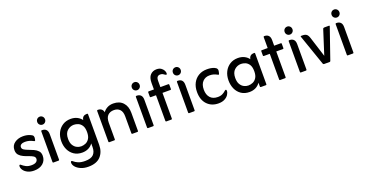

<svg xmlns="http://www.w3.org/2000/svg" viewBox="-35 -1225 3927 2060"><g transform="rotate(-20 1929.0 -195.5)"><path d="M259 -288Q235 -301 213 -307Q191 -313 165 -313Q139 -313 122.5 -303Q106 -293 106 -273Q106 -254 125 -242Q144 -230 172 -220Q200 -210 228.5 -197Q257 -184 276 -163.5Q295 -143 295 -108Q295 -55 257.5 -22Q220 11 155 11Q114 11 84 -3.5Q54 -18 38 -40Q22 -62 22 -84Q22 -101 33 -101Q37 -101 42 -96Q61 -79 86 -66Q111 -53 148 -53Q184 -53 202 -66Q220 -79 220 -101Q220 -121 201 -133Q182 -145 153.5 -154.5Q125 -164 96.5 -177Q68 -190 49 -211Q30 -232 30 -267Q30 -320 70 -348.5Q110 -377 166 -377Q215 -377 251 -359Q271 -351 277 -338.5Q283 -326 278 -305L275 -292Q274 -285 268 -285Q266 -285 263.5 -286Q261 -287 259 -288Z M363 -467Q363 -487 376 -500Q389 -513 408 -513Q426 -513 439 -500Q452 -487 452 -467Q452 -448 439 -435Q426 -422 408 -422Q389 -422 376 -435Q363 -448 363 -467ZM378 0Q370 0 370 -9V-359Q370 -368 378 -368H383Q412 -368 428.5 -351Q445 -334 445 -299V-9Q445 0 437 0Z M829 -54Q808 -24 776.5 -9Q745 6 707 6Q653 6 614.5 -19.5Q576 -45 555.5 -88Q535 -131 535 -184Q535 -240 557 -283.5Q579 -327 618.5 -352Q658 -377 710 -377Q752 -377 783.5 -361Q815 -345 834 -319Q838 -345 853 -356.5Q868 -368 891 -368H896Q904 -368 904 -360V-12Q904 70 857.5 120.5Q811 171 717 171Q668 171 631.5 155Q595 139 575 115.5Q555 92 555 68Q555 61 558 56Q561 51 566 51Q570 51 572 53Q574 55 578 58Q598 76 628 88.5Q658 101 704 101Q773 101 801 71Q829 41 829 -12ZM718 -61Q743 -61 768.5 -71.5Q794 -82 811.5 -109Q829 -136 829 -184Q829 -233 811.5 -259.5Q794 -286 769 -296Q744 -306 721 -306Q678 -306 645 -276Q612 -246 612 -184Q612 -139 628.5 -112Q645 -85 669.5 -73Q694 -61 718 -61Z M1080 -318Q1096 -343 1126 -359.5Q1156 -376 1196 -376Q1266 -376 1306 -333Q1346 -290 1346 -216V-9Q1346 0 1338 0H1279Q1271 0 1271 -9V-202Q1271 -255 1246 -281Q1221 -307 1179 -307Q1134 -307 1108 -280.5Q1082 -254 1082 -198V-9Q1082 0 1075 0H1016Q1008 0 1008 -9V-359Q1008 -368 1016 -368H1021Q1044 -368 1060 -355Q1076 -342 1080 -318Z M1443 -467Q1443 -487 1456 -500Q1469 -513 1488 -513Q1506 -513 1519 -500Q1532 -487 1532 -467Q1532 -448 1519 -435Q1506 -422 1488 -422Q1469 -422 1456 -435Q1443 -448 1443 -467ZM1458 0Q1450 0 1450 -9V-359Q1450 -368 1458 -368H1463Q1492 -368 1508.5 -351Q1525 -334 1525 -299V-9Q1525 0 1517 0Z M1659 -302H1599Q1591 -302 1591 -310V-359Q1591 -368 1599 -368H1659V-442Q1659 -504 1687 -533Q1715 -562 1758 -562Q1789 -562 1808.5 -549Q1828 -536 1837.5 -518Q1847 -500 1847 -485Q1847 -471 1838 -471Q1835 -471 1829 -474Q1818 -483 1805.5 -489.5Q1793 -496 1776 -496Q1756 -496 1744.5 -483Q1733 -470 1733 -438V-368H1824Q1832 -368 1832 -359V-310Q1832 -302 1824 -302H1733V-9Q1733 0 1725 0H1667Q1659 0 1659 -9ZM1912 -467Q1912 -487 1925 -500Q1938 -513 1957 -513Q1975 -513 1988 -500Q2001 -487 2001 -467Q2001 -448 1988 -435Q1975 -422 1957 -422Q1938 -422 1925 -435Q1912 -448 1912 -467ZM1927 0Q1919 0 1919 -9V-359Q1919 -368 1927 -368H1932Q1961 -368 1977 -351Q1993 -334 1993 -299V-9Q1993 0 1985 0Z M2358 -282Q2336 -294 2316.5 -300Q2297 -306 2269 -306Q2222 -306 2191.5 -274Q2161 -242 2161 -182Q2161 -124 2191 -90.5Q2221 -57 2277 -57Q2310 -57 2332.5 -69Q2355 -81 2368 -94Q2370 -96 2373.5 -98.5Q2377 -101 2380 -101Q2390 -101 2390 -86Q2390 -66 2375.5 -43.5Q2361 -21 2332.5 -5.5Q2304 10 2261 10Q2182 10 2133 -41.5Q2084 -93 2084 -183Q2084 -242 2107 -285.5Q2130 -329 2171 -353Q2212 -377 2266 -377Q2292 -377 2311.5 -373.5Q2331 -370 2350 -362Q2389 -346 2378 -307L2373 -287Q2371 -279 2366 -279Q2363 -279 2358 -282Z M2738 -52Q2716 -21 2685 -6Q2654 9 2616 9Q2561 9 2522.5 -17Q2484 -43 2464 -87Q2444 -131 2444 -184Q2444 -240 2466 -283.5Q2488 -327 2527.5 -352Q2567 -377 2619 -377Q2661 -377 2692.5 -361Q2724 -345 2742 -319Q2747 -345 2762 -356.5Q2777 -368 2800 -368H2805Q2812 -368 2812 -359V-9Q2812 0 2805 0H2746Q2738 0 2738 -9ZM2627 -61Q2652 -61 2677.5 -71.5Q2703 -82 2720.5 -109Q2738 -136 2738 -184Q2738 -233 2720.5 -259.5Q2703 -286 2678 -296Q2653 -306 2630 -306Q2587 -306 2554 -276Q2521 -246 2521 -184Q2521 -139 2537.5 -112Q2554 -85 2578.5 -73Q2603 -61 2627 -61Z M2958 -302H2890Q2882 -302 2882 -310V-360Q2882 -368 2890 -368H2958V-492Q2958 -501 2965 -501H2970Q2999 -501 3015.5 -483.5Q3032 -466 3032 -431V-368H3109Q3116 -368 3116 -360V-310Q3116 -302 3109 -302H3032V-9Q3032 0 3024 0H2965Q2958 0 2958 -9Z M3188 -467Q3188 -487 3201 -500Q3214 -513 3233 -513Q3251 -513 3264 -500Q3277 -487 3277 -467Q3277 -448 3264 -435Q3251 -422 3233 -422Q3214 -422 3201 -435Q3188 -448 3188 -467ZM3203 0Q3195 0 3195 -9V-359Q3195 -368 3203 -368H3208Q3237 -368 3253.5 -351Q3270 -334 3270 -299V-9Q3270 0 3262 0Z M3500 -82 3588 -357Q3592 -368 3604 -368H3659Q3666 -368 3664 -360L3542 -8Q3539 0 3532 0H3468Q3460 0 3456 -8L3334 -360Q3331 -368 3339 -368H3355Q3385 -368 3401.5 -355.5Q3418 -343 3429 -306Z M3724 -467Q3724 -487 3737 -500Q3750 -513 3769 -513Q3787 -513 3800 -500Q3813 -487 3813 -467Q3813 -448 3800 -435Q3787 -422 3769 -422Q3750 -422 3737 -435Q3724 -448 3724 -467ZM3739 0Q3731 0 3731 -9V-359Q3731 -368 3739 -368H3744Q3773 -368 3789.5 -351Q3806 -334 3806 -299V-9Q3806 0 3798 0Z"/></g></svg>

Font: Zain
Style: Regular
Weight: 400
Designer: Zain,Boutros
Foundry: Mobile Telecommunications Company (Zain), 2024
Version: Version 1.51; ttfautohint (v1.8.4)